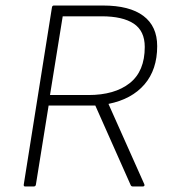

<svg xmlns="http://www.w3.org/2000/svg" viewBox="-20 -675 626 695"><path d="M71 0Q65 0 66 -7L168 -648Q169 -655 175 -655H353Q449 -655 499 -617.5Q549 -580 549 -508Q549 -423 503 -369.5Q457 -316 373 -299V-298L502 -9Q504 -5 502.5 -2.5Q501 0 497 0H461Q455 0 453 -5L325 -293H156L110 -7Q109 0 102 0ZM161 -331H300Q395 -331 449.5 -374Q504 -417 504 -505Q504 -563 464 -589.5Q424 -616 348 -616H207Z"/></svg>

Font: Sofia Sans ExtraLight
Style: Italic
Weight: 250
Italic angle: -9°
Version: Version 4.100-B